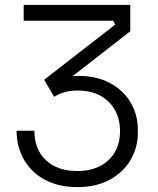

<svg xmlns="http://www.w3.org/2000/svg" viewBox="-20 -750 649 787"><path d="M48 -214H121Q121 -138 168 -93.5Q215 -49 297 -49Q377 -49 424.5 -93.5Q472 -138 472 -212Q472 -287 425 -333Q378 -379 298 -379Q242 -379 202 -353L161 -423L452 -649L444 -665H77V-730H514V-622L278 -438L301 -439Q376 -439 431 -409.5Q486 -380 515.5 -329.5Q545 -279 545 -219V-205Q545 -146 515.5 -95Q486 -44 430 -13.5Q374 17 297 17Q220 17 163.5 -13.5Q107 -44 77.5 -97Q48 -150 48 -214Z"/></svg>

Font: Sora-SIA Light
Style: Regular
Weight: 300
Designer: Jonathan Barnbrook, Julián Moncada
Foundry: Barnbrook Fonts
Version: Version 2.000